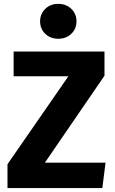

<svg xmlns="http://www.w3.org/2000/svg" viewBox="-20 -955 583 975"><path d="M510.6 -693.2V-570.6L208 -129H516L499.6 0H18V-121L327.2 -567.6H49.2V-693.2ZM275.8 -935.4Q316.2 -935.4 342.3 -909.9Q368.4 -884.4 368.4 -846.6Q368.4 -808.8 342.3 -783.5Q316.2 -758.2 275.8 -758.2Q235.8 -758.2 209.7 -783.5Q183.6 -808.8 183.6 -846.6Q183.6 -884.4 209.7 -909.9Q235.8 -935.4 275.8 -935.4Z"/></svg>

Font: Firava
Style: Regular
Weight: 400
Designer: Carrois Corporate & Edenspiekermann AG
Foundry: Greg Finn Gibson
Version: Version 5.000